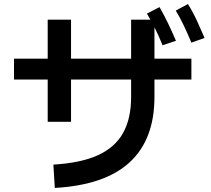

<svg xmlns="http://www.w3.org/2000/svg" viewBox="-20 -871 1040 946"><path d="M49 -479V-582H923V-479ZM330 -271H215V-774H330ZM250 55 243 -60Q379 -68 463 -106.5Q547 -145 586.5 -216Q626 -287 626 -393V-774H741V-393Q741 -184 619 -71.5Q497 41 250 55ZM781 -648Q762 -695 743 -732.5Q724 -770 704 -804L766 -836Q789 -796 809 -754Q829 -712 847 -670ZM923 -661Q903 -709 884.5 -747.5Q866 -786 846 -819L906 -851Q931 -811 950.5 -768.5Q970 -726 988 -684Z"/></svg>

Font: Murecho Thin Medium
Style: Regular
Weight: 500
Version: Version 1.010